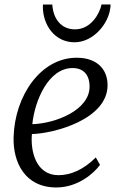

<svg xmlns="http://www.w3.org/2000/svg" viewBox="-20 -825 540 855"><path d="M40.5 -213.4C37.6 -103 90.3 9.8 231 9.8C325.7 9.8 397.5 -52.2 425.3 -90.8L406.7 -124C350.6 -67.9 293 -44.9 240.2 -44.9C139.2 -44.9 115.2 -153.3 122.1 -228C219.2 -230.5 459 -292.5 459 -445.8C459 -514.6 414.1 -567.9 321.3 -567.9C161.1 -567.9 45.4 -398.4 40.5 -213.4ZM124 -272C134.3 -376 195.3 -522 303.2 -522C349.6 -522 378.9 -494.1 378.9 -439C378.9 -335.4 229.5 -275.4 124 -272ZM312 -636.7C394 -636.7 462.9 -717.3 471.2 -789.6C472.2 -794.4 472.7 -799.8 472.2 -805.2H432.1C424.3 -766.1 386.2 -694.3 314 -694.3C249 -694.3 220.2 -745.6 214.4 -790C213.4 -794.9 213.4 -800.8 212.9 -804.7H171.4C170.9 -802.2 170.9 -797.9 170.9 -794.9C170.9 -716.8 221.2 -636.7 312 -636.7Z"/></svg>

Font: Merriweather
Style: Light Italic
Weight: 300
Italic angle: -7.5°
Designer: Eben Sorkin
Foundry: Eben Sorkin
Version: Version 1.001